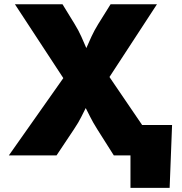

<svg xmlns="http://www.w3.org/2000/svg" viewBox="-20 -748 875 924"><path d="M22.5 0 284.7 -372.1 51.8 -727.5H280.8L338.9 -632.8Q358.4 -601.1 371.3 -572Q384.3 -543 395.5 -516.6Q406.7 -543 420.2 -572Q433.6 -601.1 453.1 -632.8L512.2 -727.5H735.4L506.8 -377.4L763.7 0H527.8L448.7 -125Q425.8 -161.6 414.6 -184.6Q403.3 -207.5 392.6 -228Q381.8 -207.5 370.6 -184.3Q359.4 -161.1 335.4 -125L252 0ZM607.9 156.2V0H561V-146.5H808.1L796.4 156.2Z"/></svg>

Font: Inter Black
Style: Regular
Weight: 900
Designer: Rasmus Andersson
Foundry: rsms
Version: Version 4.000;git-a52131595